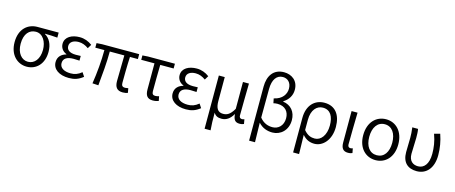

<svg xmlns="http://www.w3.org/2000/svg" viewBox="-53 -1592 6102 2575"><g transform="rotate(15 2998.0 -305.0)"><path d="M293 13C424 13 527 -85 527 -254C527 -359 486 -435 418 -474V-478C478 -478 529 -475 591 -470V-540H297C170 -540 53 -454 53 -264C53 -86 164 13 293 13ZM293 -55C204 -55 137 -135 137 -264C137 -404 205 -472 295 -472C392 -472 448 -373 448 -261C448 -134 383 -55 293 -55Z M878 13C954 13 1009 -4 1074 -55L1038 -110C986 -67 941 -53 886 -53C792 -53 734 -91 734 -155C734 -218 782 -252 875 -252C902 -252 926 -251 958 -249V-314C931 -312 913 -312 891 -312C800 -312 761 -348 761 -400C761 -459 816 -488 884 -488C935 -488 979 -470 1022 -439L1055 -494C1006 -531 948 -554 882 -554C773 -554 680 -506 680 -409C680 -358 710 -309 766 -288V-283C705 -267 653 -226 653 -148C653 -49 744 13 878 13Z M1627 13C1657 13 1679 8 1697 1L1686 -61C1665 -57 1651 -55 1642 -55C1608 -55 1591 -70 1591 -109C1591 -165 1592 -345 1599 -472H1709V-540H1194L1118 -535V-472H1244C1244 -323 1229 -153 1205 0L1288 5C1303 -148 1319 -317 1319 -472H1521C1520 -350 1515 -174 1515 -115C1515 -31 1547 13 1627 13Z M2044 13C2076 13 2105 6 2125 -1L2113 -64C2096 -59 2078 -55 2061 -55C2030 -55 2015 -70 2015 -109C2015 -224 2016 -348 2019 -474H2205V-540H1831L1755 -535V-474H1939V-115C1939 -31 1966 13 2044 13Z M2503 13C2579 13 2634 -4 2699 -55L2663 -110C2611 -67 2566 -53 2511 -53C2417 -53 2359 -91 2359 -155C2359 -218 2407 -252 2500 -252C2527 -252 2551 -251 2583 -249V-314C2556 -312 2538 -312 2516 -312C2425 -312 2386 -348 2386 -400C2386 -459 2441 -488 2509 -488C2560 -488 2604 -470 2647 -439L2680 -494C2631 -531 2573 -554 2507 -554C2398 -554 2305 -506 2305 -409C2305 -358 2335 -309 2391 -288V-283C2330 -267 2278 -226 2278 -148C2278 -49 2369 13 2503 13Z M2815 199H2898C2891 113 2890 66 2890 -44C2917 1 2953 11 3000 11C3060 11 3114 -22 3155 -94H3158C3163 -19 3189 13 3248 13C3276 13 3294 8 3309 1L3298 -62C3284 -57 3275 -55 3265 -55C3242 -55 3227 -68 3227 -97C3227 -234 3231 -391 3233 -540H3150V-167C3097 -74 3051 -58 3001 -58C2927 -58 2897 -110 2897 -207V-540H2815Z M3433 199H3515C3514 107 3512 22 3509 -71C3565 -8 3636 13 3705 13C3815 13 3916 -71 3916 -214C3916 -329 3849 -410 3739 -425V-430C3808 -473 3849 -537 3849 -618C3849 -747 3753 -809 3651 -809C3503 -809 3433 -700 3433 -551ZM3687 -56C3629 -56 3564 -74 3510 -142C3510 -276 3511 -406 3512 -539C3513 -672 3566 -743 3652 -743C3714 -743 3769 -700 3769 -612C3769 -539 3723 -458 3605 -434L3618 -370C3636 -375 3656 -377 3675 -377C3782 -377 3835 -309 3835 -219C3835 -116 3768 -56 3687 -56Z M4044 199H4127C4125 101 4124 33 4121 -66C4172 -6 4228 13 4288 13C4401 13 4510 -94 4510 -278C4510 -448 4430 -554 4280 -554C4151 -554 4044 -463 4044 -279ZM4275 -56C4226 -56 4176 -68 4122 -133V-274C4122 -417 4195 -485 4276 -485C4382 -485 4427 -401 4427 -277C4427 -141 4359 -56 4275 -56Z M4754 13C4782 13 4800 8 4815 1L4803 -62C4791 -57 4781 -55 4771 -55C4749 -55 4734 -68 4734 -97C4734 -234 4738 -391 4741 -540H4658V-104C4658 -28 4686 13 4754 13Z M5136 13C5271 13 5379 -89 5379 -269C5379 -451 5271 -554 5136 -554C5000 -554 4892 -451 4892 -269C4892 -89 5000 13 5136 13ZM5136 -55C5035 -55 4976 -139 4976 -269C4976 -399 5035 -485 5136 -485C5236 -485 5295 -399 5295 -269C5295 -139 5236 -55 5136 -55Z M5708 13C5839 13 5934 -85 5934 -268C5934 -365 5918 -459 5885 -554L5805 -533C5841 -435 5852 -349 5852 -266C5852 -121 5790 -55 5709 -55C5642 -55 5582 -92 5582 -194C5582 -260 5589 -352 5589 -415C5589 -462 5588 -502 5581 -540H5501C5509 -484 5511 -438 5511 -395C5511 -329 5507 -264 5507 -198C5507 -55 5584 13 5708 13Z"/></g></svg>

Font: ChiuKong Gothic MN Normal
Style: Regular
Weight: 350
Designer: Ryoko NISHIZUKA 西塚涼子 (kana, bopomofo & ideographs); Paul D. Hunt (Latin, Greek & Cyrillic); Sandoll Communications 산돌커뮤니
Foundry: Adobe
Version: Version 1.300